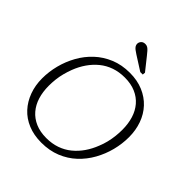

<svg xmlns="http://www.w3.org/2000/svg" viewBox="-252 -1097 1276 1276"><g transform="rotate(45 385.5 -459.5)"><path d="M348 17Q278 17 222.5 -6Q167 -29 129 -70.5Q91 -112 70.5 -168Q50 -224 50 -289Q50 -352 66 -414.5Q82 -477 113.5 -533.5Q145 -590 191.5 -633.5Q238 -677 299.5 -702.5Q361 -728 437 -728Q507 -728 562.5 -704.5Q618 -681 656.5 -639.5Q695 -598 715 -542Q735 -486 735 -421Q735 -358 719 -295.5Q703 -233 671.5 -176.5Q640 -120 593.5 -76.5Q547 -33 485.5 -8Q424 17 348 17ZM435 -682Q382 -682 337.5 -666.5Q293 -651 257.5 -622Q222 -593 195 -554Q168 -515 150 -468Q139 -439 131 -408.5Q123 -378 119.5 -347Q116 -316 116 -286Q116 -229 130.5 -182Q145 -135 174.5 -100.5Q204 -66 248 -47Q292 -28 350 -28Q403 -28 447.5 -43.5Q492 -59 527.5 -88Q563 -117 590 -156Q617 -195 635 -242Q647 -271 654.5 -301.5Q662 -332 665.5 -363Q669 -394 669 -424Q669 -481 654.5 -528Q640 -575 610.5 -609.5Q581 -644 537 -663Q493 -682 435 -682ZM482 -780H505L507 -799L437 -887Q425 -902 415.5 -913Q406 -924 396.5 -930Q387 -936 374 -936Q355 -936 344.5 -924.5Q334 -913 334 -898Q334 -888 339.5 -879Q345 -870 355.5 -862Q366 -854 380 -845Z"/></g></svg>

Font: Roboto Serif ExtraLight
Style: Italic
Weight: 250
Italic angle: -10°
Designer: Greg Gazdowicz
Foundry: Commercial Type
Version: Version 1.008